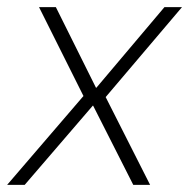

<svg xmlns="http://www.w3.org/2000/svg" viewBox="-49 -516 528 536"><path d="M-29 0 184 -248 60 -496H107L219 -271H220L410 -496H459L246 -245L370 0H323L211 -221H210L20 0Z"/></svg>

Font: DM Sans 28pt ExtraLight
Style: Italic
Weight: 250
Italic angle: -10°
Version: Version 4.004;gftools[0.9.30]